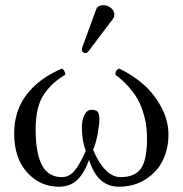

<svg xmlns="http://www.w3.org/2000/svg" viewBox="-20 -704 698 734"><path d="M375 -684.1Q390.6 -684.1 403.8 -673.8Q417 -663.6 417 -648.9Q417 -638.2 411.1 -630.9L318.8 -508.8Q313 -501 307.1 -501Q301.3 -501 297.1 -504.9Q293 -508.8 293 -514.2Q293 -518.1 294.9 -523.9L347.2 -667Q353 -684.1 375 -684.1ZM624 -189Q624 -135.7 602.5 -91.3Q581.1 -46.9 536.9 -18.6Q492.7 9.8 434.1 9.8Q352.1 9.8 320.8 -92.8Q300.3 -38.6 273.4 -14.4Q246.6 9.8 204.1 9.8Q133.3 9.8 83.7 -44.9Q34.2 -99.6 34.2 -193.8Q34.2 -280.3 81.8 -342.5Q129.4 -404.8 216.8 -441.9Q228 -436 230 -418.9Q202.6 -401.9 184.3 -385.5Q166 -369.1 149.2 -345Q132.3 -320.8 124.3 -287.1Q116.2 -253.4 116.2 -209Q116.2 -120.6 139.9 -73.7Q163.6 -26.9 216.8 -26.9Q243.7 -26.9 263.9 -50Q284.2 -73.2 308.1 -127.9Q293 -166 293 -217.8Q293 -243.7 302.5 -263.9Q312 -284.2 330.1 -284.2Q348.6 -284.2 354.2 -275.6Q359.9 -267.1 359.9 -247.1Q359.9 -227.1 353.3 -191.9Q346.7 -156.7 335.9 -130.9Q380.9 -26.9 440.9 -26.9Q495.6 -26.9 518.8 -59.6Q542 -92.3 542 -173.8Q542 -205.1 537.4 -232.9Q532.7 -260.7 520.8 -293.5Q508.8 -326.2 483.4 -358.4Q458 -390.6 420.9 -418.9L422.4 -428.7Q422.9 -431.6 426.5 -436Q430.2 -440.4 436 -441.9Q485.8 -418 526.9 -382.6Q567.9 -347.2 595.9 -295.7Q624 -244.1 624 -189Z"/></svg>

Font: Linux Libertine G
Style: Regular
Weight: 400
Designer: Philipp H. Poll
Foundry: Philipp H. Poll
Version: Version 4.7.5